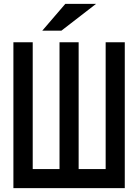

<svg xmlns="http://www.w3.org/2000/svg" viewBox="-20 -980 720 1000"><path d="M49.8 -759.8Q49.8 -570.3 49.8 0Q195.3 0 629.9 0Q629.9 -190.4 629.9 -759.8Q605.5 -759.8 530.3 -759.8Q530.3 -594.7 530.3 -99.6Q495.1 -99.6 389.6 -99.6Q389.6 -264.6 389.6 -759.8Q365.2 -759.8 290 -759.8Q290 -594.7 290 -99.6Q254.9 -99.6 150.4 -99.6Q150.4 -264.6 150.4 -759.8Q125 -759.8 49.8 -759.8ZM200.2 -820.3Q233.4 -820.3 299.8 -820.3Q360.4 -866.2 480.5 -960Q426.8 -960 320.3 -960Q280.3 -913.1 200.2 -820.3Z"/></svg>

Font: Alibu-Mazigh Belkasim 1
Style: Bold
Weight: 400
Designer: Mazigh Moubarik Belkasim
Version: Version 1.0